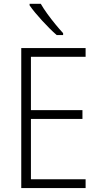

<svg xmlns="http://www.w3.org/2000/svg" viewBox="-20 -959 511 979"><path d="M416.5 0H88.4V-713.9H416.5V-669.4H137.7V-397.5H400.4V-352.5H137.7V-44.9H416.5ZM188 -939.5Q201.7 -915.5 221.2 -888.7Q240.7 -861.8 261.7 -836.2Q282.7 -810.5 301.8 -790V-780.3H269Q252 -794.9 232.9 -814Q213.9 -833 194.8 -853.8Q175.8 -874.5 159.2 -894.5Q142.6 -914.6 130.9 -931.6V-939.5Z"/></svg>

Font: Open Sans SemiCondensed Light
Style: Regular
Weight: 300
Width: 4
Designer: Monotype Design Team
Foundry: Monotype Imaging Inc.
Version: Version 3.000